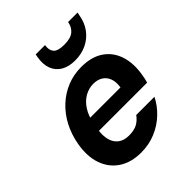

<svg xmlns="http://www.w3.org/2000/svg" viewBox="-212 -885 1025 1025"><g transform="rotate(-45 300.5 -372.5)"><path d="M258 12Q182.7 12 131.5 -22Q80.3 -56 59 -117.1Q37.8 -178.2 51.8 -258.3Q62.8 -319.7 89.3 -370.8Q115.9 -421.9 156.2 -459.6Q196.4 -497.2 246.6 -517.6Q296.7 -538 354.2 -538Q432 -538 481.1 -504Q530.2 -470 548.8 -410.9Q567.5 -351.9 554.3 -276.9Q553.3 -266.9 550.4 -255.1Q547.6 -243.3 544 -229.9H142.8L157.3 -312.5H425.3Q431 -349.9 421.1 -375.8Q411.2 -401.7 389.4 -415.3Q367.6 -428.9 336.1 -428.9Q302.3 -428.9 271.6 -411.6Q240.9 -394.3 218.9 -360.2Q196.8 -326.1 187 -273.7L182 -244.5Q174.5 -199.6 182.9 -166.8Q191.4 -134.1 215.2 -116.2Q239 -98.3 275.9 -98.3Q316.6 -98.3 340.3 -111.9Q364 -125.4 380.7 -149H518.2Q495.9 -103.9 457.2 -67.1Q418.4 -30.3 367.8 -9.2Q317.2 12 258 12ZM356.6 -585Q308.2 -585 276.4 -604Q244.6 -622.9 231.5 -657.7Q218.3 -692.5 226.7 -740.2L229.7 -757.1H300.2Q294.4 -723.7 310.1 -704.6Q325.9 -685.6 374.4 -685.6Q423 -685.6 445.8 -704.6Q468.5 -723.7 474.3 -757.1H545.9L542.3 -739.6Q534.5 -691.9 508.6 -657.1Q482.7 -622.3 443.8 -603.7Q404.9 -585 356.6 -585Z"/></g></svg>

Font: DM Sans 9pt
Style: Italic
Weight: 400
Italic angle: -10°
Designer: Colophon Foundry, Jonny Pinhorn
Foundry: Colophon Foundry
Version: Version 4.004